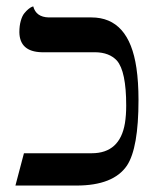

<svg xmlns="http://www.w3.org/2000/svg" viewBox="-20 -575 503 595"><path d="M371.1 -248Q371.1 -354 342.3 -387.2Q318.8 -412.6 274.9 -413.1H108.9Q41 -415 40 -475.1Q40 -495.1 44.4 -510.5Q48.8 -525.9 55.4 -533.9Q62 -542 68.1 -546.9Q74.2 -551.8 78.6 -553.7L83 -555.2Q91.8 -522 130.9 -521H263.2Q379.9 -521 402.8 -364.3Q409.2 -320.8 409.2 -265.1Q409.2 -116.2 373.5 -62Q331.5 0 216.8 0H27.8L54.2 -100.1H264.2Q351.6 -100.1 367.2 -193.4Q371.1 -217.8 371.1 -248Z"/></svg>

Font: Linux Biolinum O
Style: Regular
Weight: 400
Designer: Philipp H. Poll
Foundry: Philipp H. Poll
Version: Version 1.0.4